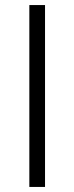

<svg xmlns="http://www.w3.org/2000/svg" viewBox="-20 -739 294 759"><path d="M96 0V-719H158V0Z"/></svg>

Font: Nunitoga
Style: Light
Weight: 300
Designer: Vernon Adams
Foundry: Vernon Adams
Version: Version 1.0